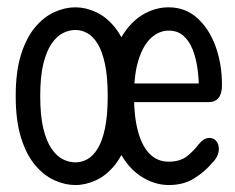

<svg xmlns="http://www.w3.org/2000/svg" viewBox="-20 -508 659 538"><path d="M191.2 10.5Q162.2 10.5 132.7 -2.8Q103.2 -16 78.5 -45.2Q53.8 -74.5 38.9 -122.2Q24 -170 24 -239Q24 -307.5 38.9 -355Q53.8 -402.5 78.5 -431.8Q103.2 -461 132.7 -474.2Q162.2 -487.5 191.2 -487.5Q220 -487.5 248.8 -474.2Q277.7 -461 301.5 -431.8Q325.3 -402.5 339.8 -355Q354.2 -307.5 354.2 -239Q354.2 -170 339.8 -122.2Q325.3 -74.5 301.5 -45.2Q277.7 -16 248.8 -2.8Q220 10.5 191.2 10.5ZM191.2 -53Q208.5 -53 224.7 -61.8Q240.8 -70.7 253.8 -91.7Q266.7 -112.7 274.2 -148.7Q281.8 -184.7 281.8 -239Q281.8 -292.7 274.2 -328.3Q266.7 -364 253.8 -385.1Q240.8 -406.2 224.7 -415.1Q208.5 -424 191.2 -424Q173.5 -424 156 -415.1Q138.5 -406.2 124.2 -385.1Q109.8 -364 101.2 -328.3Q92.7 -292.7 92.7 -239Q92.7 -184.7 101.2 -148.7Q109.8 -112.7 124.2 -91.7Q138.5 -70.7 156 -61.8Q173.5 -53 191.2 -53ZM453.2 10.5Q409.7 10.5 370.5 -16.9Q331.3 -44.3 306.9 -99.8Q282.5 -155.2 282.5 -239Q282.5 -302.5 296.9 -349.2Q311.3 -395.8 335.6 -426.7Q359.8 -457.5 390.2 -472.5Q420.5 -487.5 452.3 -487.5Q499.5 -487.5 532.9 -457.3Q566.3 -427.2 584.2 -377.7Q602 -328.2 602 -269.5Q602 -245.5 592.4 -233.7Q582.8 -221.8 564.8 -221.8H342.2V-274.2H551.3L537.3 -259Q537.3 -287.5 533.3 -316.3Q529.3 -345.2 519.9 -369.1Q510.5 -393 494.2 -407.6Q477.8 -422.2 452.7 -422.2Q426.2 -422.2 404.1 -402.4Q382 -382.7 368.8 -342.1Q355.5 -301.5 355.5 -239Q355.5 -181.2 366.7 -139.9Q377.8 -98.7 399.4 -76.8Q421 -55 452.5 -55Q485.3 -55 504.8 -70.8Q524.3 -86.7 537.2 -104.3Q544 -112.5 551.2 -117Q558.5 -121.5 567 -121.5Q578.2 -121.5 585.7 -113.2Q593.2 -104.8 593.2 -90.5Q593.2 -79.7 588.1 -69.6Q583 -59.5 573.7 -50.8Q555.5 -28.2 525.2 -8.8Q495 10.5 453.2 10.5Z"/></svg>

Font: Sono ExtraLight
Style: Regular
Weight: 200
Designer: Tyler Finck
Foundry: Tyler Finck
Version: Version 2.112